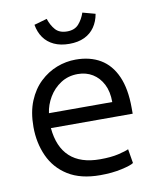

<svg xmlns="http://www.w3.org/2000/svg" viewBox="-84 -803 728 881"><g transform="rotate(-10 280.0 -362.5)"><path d="M312 12Q221 12 162.5 -24.5Q104 -61 76 -123Q48 -185 48 -259Q48 -328 69 -379Q90 -430 125.5 -463.5Q161 -497 204 -513.5Q247 -530 292 -530Q359 -530 407 -501.5Q455 -473 481 -414.5Q507 -356 507 -267Q507 -263 507 -255Q507 -247 507 -240H126Q134 -151 183.5 -105.5Q233 -60 324 -60Q375 -60 409 -68Q443 -76 458 -83L469 -17Q457 -8 412.5 2Q368 12 312 12ZM129 -309H424Q424 -358 406.5 -392Q389 -426 359 -444.5Q329 -463 290 -463Q245 -463 210.5 -440.5Q176 -418 155 -382.5Q134 -347 129 -309ZM277 -606Q236 -606 206 -620Q176 -634 158 -659.5Q140 -685 134 -720L194 -737Q204 -706 222.5 -685Q241 -664 277 -664Q312 -664 331 -685.5Q350 -707 360 -737L419 -721Q413 -686 395 -660Q377 -634 347.5 -620Q318 -606 277 -606Z"/></g></svg>

Font: Ubuntu Sans Mono
Style: Regular
Weight: 400
Monospace: yes
Designer: Dalton Maag Ltd
Foundry: Dalton Maag Ltd
Version: Version 1.006